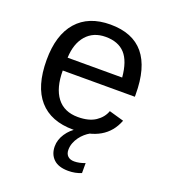

<svg xmlns="http://www.w3.org/2000/svg" viewBox="-137 -636 829 943"><g transform="rotate(20 278.0 -164.5)"><path d="M134.8 -245.6Q134.8 -154.8 172.4 -105.5Q210 -56.2 282.2 -56.2Q339.4 -56.2 373.8 -79.1Q408.2 -102.1 420.4 -137.2L497.6 -115.2Q450.2 9.8 282.2 9.8Q165 9.8 103.8 -60.1Q42.5 -129.9 42.5 -267.6Q42.5 -398.4 103.8 -468.3Q165 -538.1 278.8 -538.1Q511.7 -538.1 511.7 -257.3V-245.6ZM420.9 -313Q413.6 -396.5 378.4 -434.8Q343.3 -473.1 277.3 -473.1Q213.4 -473.1 176 -430.4Q138.7 -387.7 135.7 -313ZM396 195.3Q365.2 208.5 328.1 208.5Q276.9 208.5 251 183.6Q225.1 158.7 225.1 117.2Q225.1 83 246.3 50.8Q267.6 18.6 300.8 0H365.7Q353.5 6.8 340.8 17.8Q328.1 28.8 317.6 43.2Q307.1 57.6 300.5 74.7Q293.9 91.8 293.9 110.8Q293.9 131.3 305.9 143.1Q317.9 154.8 339.8 154.8Q366.2 154.8 396 143.1Z"/></g></svg>

Font: Arial
Style: Regular
Weight: 400
Designer: Steve Matteson
Foundry: Ascender Corporation
Version: Version 2.00.3